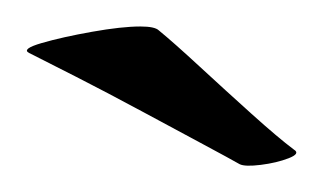

<svg xmlns="http://www.w3.org/2000/svg" viewBox="-20 -614 244 145"><path d="M161 -490Q154 -494 133.5 -505Q113 -516 87 -530Q61 -544 37.5 -556Q14 -568 2 -574Q-4 -577 11.5 -581.5Q27 -586 49.5 -590Q72 -594 86 -594Q97 -594 100 -591Q111 -582 130.5 -564Q150 -546 170 -528Q190 -510 202 -501Q207 -498 198 -494.5Q189 -491 177 -489.5Q165 -488 161 -490Z"/></svg>

Font: Praise
Style: Regular
Weight: 400
Designer: Robert E. Leuschke
Foundry: Robert E. Leuschke
Version: Version 1.100; ttfautohint (v1.8.3)